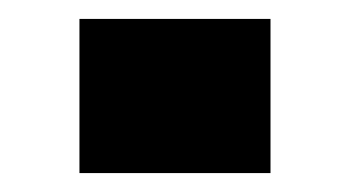

<svg xmlns="http://www.w3.org/2000/svg" viewBox="-20 -183 370 203"><path d="M64 -163H266V0H64Z"/></svg>

Font: Saira Stencil
Style: Regular
Weight: 400
Designer: Hector Gatti with collaboration of the Omnibus-Type team
Foundry: Omnibus-Type
Version: Version 1.003